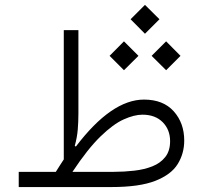

<svg xmlns="http://www.w3.org/2000/svg" viewBox="-20 -756 820 776"><path d="M507.8 -678.2 565.9 -736.3 624.5 -678.2 565.9 -619.6ZM592.8 -530.3 651.4 -588.9 709.5 -530.3 651.4 -472.2ZM422.9 -530.3 481 -588.9 539.6 -530.3 481 -472.2ZM205.6 -61.5Q213.9 -74.7 221.9 -87.2Q230 -99.6 237.8 -111.8V-634.3H296.9V-298.3Q296.9 -262.7 294.2 -231.4Q291.5 -200.2 282.2 -166.5L286.6 -163.6Q430.7 -353.5 562 -353.5Q639.6 -353.5 682.1 -306.2Q724.6 -258.8 724.6 -188Q724.6 -135.7 698.2 -93Q671.9 -50.3 607.7 -25.1Q543.5 0 430.7 0H55.7V-61.5ZM272.9 -61.5H439.9Q481.9 -61.5 522.5 -66.2Q563 -70.8 595.7 -83.7Q628.4 -96.7 647.9 -121.3Q667.5 -146 667.5 -185.5Q667.5 -231.9 637.5 -262.2Q607.4 -292.5 555.7 -292.5Q522.5 -292.5 480 -273.4Q437.5 -254.4 386 -204.3Q334.5 -154.3 272.9 -61.5Z"/></svg>

Font: Estedad-FD Light
Style: Regular
Weight: 300
Designer: Amin Abedi
Version: Version 7.3